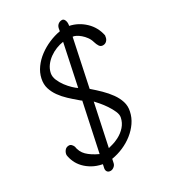

<svg xmlns="http://www.w3.org/2000/svg" viewBox="-202 -879 916 1034"><g transform="rotate(-30 256.5 -361.5)"><path d="M316 -749Q319 -763 329 -771Q339 -779 353 -779Q364 -779 369.5 -765Q375 -751 371 -732Q423 -721 462.5 -683.5Q502 -646 513 -591Q512 -590 512 -586Q511 -584 511.5 -583Q512 -582 511 -580Q509 -568 500 -559Q491 -550 477 -550Q463 -550 455.5 -561.5Q448 -573 443 -590Q438 -608 427 -623Q416 -638 403 -649Q390 -660 378 -666Q366 -672 358 -672L297 -383Q324 -360 349.5 -335Q375 -310 394 -283.5Q413 -257 422 -228.5Q431 -200 424 -169Q417 -135 397 -106Q377 -77 348.5 -54.5Q320 -32 285.5 -17Q251 -2 214 4L209 27Q207 39 196.5 47.5Q186 56 175 56Q161 56 155 47.5Q149 39 151 27L156 4Q121 -3 95.5 -17.5Q70 -32 52 -51Q34 -70 24 -92Q14 -114 11 -136V-135Q11 -149 20.5 -162Q30 -175 47 -175Q56 -175 62.5 -168.5Q69 -162 72 -154V-156Q77 -119 101 -95.5Q125 -72 168 -52L231 -348Q228 -350 223 -354Q218 -358 216 -360Q192 -380 168.5 -402Q145 -424 127.5 -448.5Q110 -473 101.5 -500.5Q93 -528 100 -561Q107 -594 128 -623Q149 -652 178.5 -674Q208 -696 243 -711Q278 -726 313 -732ZM293 -78Q320 -92 339.5 -114Q359 -136 365 -165Q369 -182 359 -204.5Q349 -227 334.5 -248.5Q320 -270 304.5 -288Q289 -306 282 -313L227 -55Q259 -63 271 -68Q283 -73 291 -77ZM300 -674Q278 -671 255 -662Q232 -653 212 -638.5Q192 -624 177.5 -604.5Q163 -585 158 -561Q154 -540 163.5 -517.5Q173 -495 188 -475Q203 -455 219.5 -439.5Q236 -424 246 -418Z"/></g></svg>

Font: VDS
Style: Thin Italic
Weight: 100
Width: 0
Designer: artmaker
Foundry: artmaker
Version: Version 1.000 2012 initial release